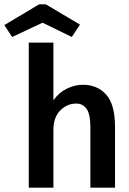

<svg xmlns="http://www.w3.org/2000/svg" viewBox="-78 -868 598 888"><path d="M55 0V-671H169V-404Q194 -440 231 -458Q268 -476 305 -476Q372 -476 413 -430.5Q454 -385 454 -281V0H340V-279Q340 -340 322.5 -364.5Q305 -389 275 -389Q232 -389 200.5 -357Q169 -325 169 -267V0ZM-22 -697 -58 -752 103 -848H134L292 -754L254 -697L119 -763Z"/></svg>

Font: Inconsolata
Style: Bold
Weight: 700
Monospace: yes
Designer: Raph Levien, Cyreal, Brenton Simpson
Foundry: Raph Levien, Cyreal, Google
Version: Version 3.100; ttfautohint (v1.8.4.7-5d5b)